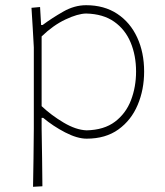

<svg xmlns="http://www.w3.org/2000/svg" viewBox="-20 -524 636 738"><path d="M107 194Q108 137.5 108.8 84.5Q109.5 31.5 110 -29V-342Q108 -377.5 105.8 -416.8Q103.5 -456 101 -494L134 -497L138 -428H144Q179.5 -454.5 222.8 -479.2Q266 -504 311 -504Q380.5 -504 430.5 -471Q480.5 -438 507.2 -380.2Q534 -322.5 534 -249Q534 -179.5 509.2 -120.8Q484.5 -62 435.2 -26.5Q386 9 313 9Q277 9 230.2 -15.2Q183.5 -39.5 146 -71H140V-29Q141 31.5 141.8 83.5Q142.5 135.5 143 192ZM313 -23Q380 -24.5 422 -56.2Q464 -88 483.5 -139Q503 -190 503 -249Q503 -310.5 482.2 -360.5Q461.5 -410.5 419 -440.5Q376.5 -470.5 311 -472Q279 -471.5 231.8 -449.2Q184.5 -427 140 -384V-116Q177 -81 224.5 -52.8Q272 -24.5 313 -23Z"/></svg>

Font: Commissioner Loud Thin
Style: Regular
Weight: 100
Designer: Kostas Bartsokas
Foundry: Kostas Bartsokas
Version: Version 1.000; ttfautohint (v1.8.3)